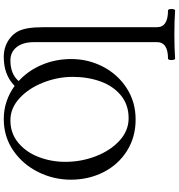

<svg xmlns="http://www.w3.org/2000/svg" viewBox="14 -730 936 1004"><g transform="rotate(-90 482.0 -228.0)"><path d="M937 200.7Q937 208.5 935.1 214.1Q933.1 219.7 929.7 219.7Q873.5 215.8 803.2 215.8Q732.9 215.8 676.8 219.7Q673.8 219.7 671.9 213.9Q669.9 208 669.9 200.7Q669.9 193.4 671.9 188Q673.8 182.6 676.8 182.6Q763.7 182.6 763.7 125V-516.6Q763.7 -576.7 737.5 -609.1Q711.4 -641.6 667.5 -641.6Q633.3 -641.6 606.7 -631.3Q580.1 -621.1 560.1 -598.6Q614.3 -549.3 644.8 -477.5Q675.3 -405.8 675.3 -323.7Q675.3 -234.9 635.3 -157.5Q595.2 -80.1 522.9 -33.4Q450.7 13.2 358.9 13.2Q266.6 13.2 194.8 -32.2Q123 -77.6 83.7 -155Q44.4 -232.4 44.4 -325.7Q44.4 -416 84.7 -496.8Q125 -577.6 197.3 -627Q269.5 -676.3 361.3 -676.3Q409.7 -676.3 453.4 -661.6Q497.1 -647 534.7 -619.6Q564.5 -648.4 601.8 -662.4Q639.2 -676.3 686.5 -676.3Q746.6 -676.3 790 -639.2Q808.1 -623.5 819.3 -603Q830.6 -582.5 836.2 -550Q841.8 -517.6 841.8 -467.8V125Q841.8 182.6 929.7 182.6Q933.1 182.6 935.1 188Q937 193.4 937 200.7ZM355 -641.6Q287.1 -641.6 237.8 -600.8Q188.5 -560.1 163.1 -494.1Q137.7 -428.2 137.7 -354.5Q137.7 -271 167.2 -194.6Q196.8 -118.2 248.8 -70.8Q300.8 -23.4 365.7 -23.4Q436 -23.4 484.9 -63.5Q533.7 -103.5 557.9 -169.9Q582 -236.3 582 -315.9Q582 -394.5 552.2 -470.2Q522.5 -545.9 470.5 -593.8Q418.5 -641.6 355 -641.6Z"/></g></svg>

Font: JuniusX
Style: Regular
Weight: 400
Designer: Peter S. Baker
Foundry: Briery Creek Software
Version: Version 1.004